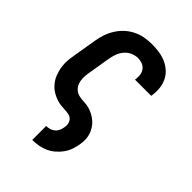

<svg xmlns="http://www.w3.org/2000/svg" viewBox="-218 -624 936 936"><g transform="rotate(45 250.0 -156.5)"><path d="M182 215V119H183Q194 119 206 115.5Q218 112 227.5 104Q237 96 242 85Q247 74 249 62Q252 49 249.5 35.5Q247 22 238 13Q229 4 215.5 1.5Q202 -1 188.5 -1.5Q175 -2 162 -3.5Q149 -5 136.5 -9Q124 -13 112.5 -18.5Q101 -24 90.5 -31.5Q80 -39 71.5 -48.5Q63 -58 56 -68.5Q49 -79 44.5 -91Q40 -103 36.5 -115.5Q33 -128 31.5 -141.5Q30 -155 30 -168Q30 -181 32 -195Q34 -209 36 -222L56 -342Q60 -367 68 -391Q76 -415 90 -437.5Q104 -460 123.5 -478Q143 -496 166.5 -507.5Q190 -519 215 -523.5Q240 -528 265 -528Q290 -528 314.5 -524.5Q339 -521 361 -511.5Q383 -502 400.5 -486.5Q418 -471 428.5 -450Q439 -429 442 -404Q445 -379 441 -354Q441 -353 440.5 -351Q440 -349 440 -347H328Q328 -348 328.5 -348.5Q329 -349 329 -350Q331 -366 329 -381.5Q327 -397 318 -409Q309 -421 294.5 -426.5Q280 -432 265 -432Q246 -432 227 -423.5Q208 -415 195 -399Q182 -383 175.5 -364.5Q169 -346 166 -327L146 -207Q143 -189 143.5 -171.5Q144 -154 149.5 -139Q155 -124 167.5 -113Q180 -102 196.5 -98.5Q213 -95 230.5 -94.5Q248 -94 264 -89.5Q280 -85 295 -77Q310 -69 322 -58.5Q334 -48 343 -34.5Q352 -21 357.5 -5.5Q363 10 364 27.5Q365 45 362 62Q359 83 352 103.5Q345 124 332.5 142Q320 160 302.5 175Q285 190 265 199Q245 208 224 211.5Q203 215 183 215Z"/></g></svg>

Font: Iosevka Gothic
Style: Bold Italic
Weight: 700
Italic angle: -9°
Monospace: yes
Designer: Belleve Invis
Foundry: Belleve Invis
Version: Version 15.5.1; ttfautohint (v1.8.4)